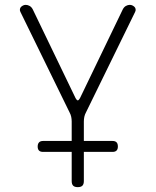

<svg xmlns="http://www.w3.org/2000/svg" viewBox="-20 -580 640 790"><path d="M300 190Q287 190 281 184Q275 178 275 165V45H157Q146 45 140.5 39.5Q135 34 135 23Q135 12 140.5 6Q146 0 157 0H275V-80Q275 -90 273 -99.5Q271 -109 266 -118L64 -531Q61 -537 62 -542.5Q63 -548 66.5 -551.5Q70 -555 75 -557.5Q80 -560 86 -560Q94 -560 102 -555.5Q110 -551 115 -541L291 -176Q296 -167 300 -167Q304 -167 309 -176L485 -541Q490 -551 498 -555.5Q506 -560 514 -560Q520 -560 525 -557.5Q530 -555 533.5 -551.5Q537 -548 538 -542.5Q539 -537 536 -531L334 -118Q329 -109 327 -99.5Q325 -90 325 -80V0H443Q454 0 459.5 5.5Q465 11 465 23Q465 34 459.5 39.5Q454 45 443 45H325V165Q325 178 319 184Q313 190 300 190Z"/></svg>

Font: Maple Mono NL Thin
Style: Regular
Weight: 250
Monospace: yes
Designer: subframe7536
Version: Version 7.000